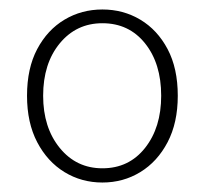

<svg xmlns="http://www.w3.org/2000/svg" viewBox="-20 -827 435 405"><path d="M196 -442Q152 -442 116 -464Q80 -486 58.5 -527Q37 -568 37 -625Q37 -683 58.5 -723.5Q80 -764 116 -785.5Q152 -807 196 -807Q240 -807 276 -785.5Q312 -764 333.5 -723.5Q355 -683 355 -625Q355 -568 333.5 -527Q312 -486 276 -464Q240 -442 196 -442ZM196 -472Q252 -472 286 -515Q320 -558 320 -625Q320 -693 286 -735.5Q252 -778 196 -778Q141 -778 106 -735.5Q71 -693 71 -625Q71 -558 106 -515Q141 -472 196 -472Z"/></svg>

Font: Noto Sans HK Thin Thin
Style: Regular
Weight: 250
Version: Version 2.004-H2;hotconv 1.0.118;makeotfexe 2.5.65603